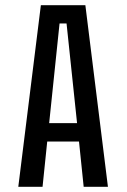

<svg xmlns="http://www.w3.org/2000/svg" viewBox="-20 -720 490 740"><path d="M302.5 0 284.5 -174.5H162L144 0H50.5L137.5 -700H309L396 0ZM209.5 -629.5 169.5 -245.5H277L236.5 -629.5Z"/></svg>

Font: League Mono Condensed
Style: Regular
Weight: 400
Width: 1
Designer: Tyler Finck
Foundry: The League of Moveable Type / Tyler Finck
Version: Version 2.210